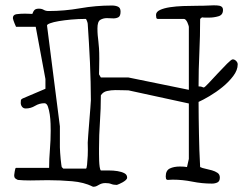

<svg xmlns="http://www.w3.org/2000/svg" viewBox="-20 -679 935 731"><path d="M48 6Q39 2 36.5 -1.5Q34 -5 34 -12L36 -26Q37 -31 38 -35.5Q39 -40 41 -40H167Q167 -73 170 -109Q173 -145 173 -181Q173 -190 172.5 -208Q172 -226 169.5 -243Q167 -260 162.5 -273Q158 -286 149 -286Q130 -286 113.5 -276Q97 -266 78 -266Q69 -266 64 -272.5Q59 -279 59 -287Q59 -293 59.5 -297Q60 -301 66 -304L153 -341V-378L116 -577H41Q38 -584 35 -591Q33 -596 31 -602Q29 -608 29 -610Q29 -623 43 -625Q57 -627 75 -627Q84 -627 92 -626.5Q100 -626 103 -626Q107 -637 112 -641.5Q117 -646 128 -646Q139 -646 146.5 -641.5Q154 -637 165 -637Q225 -637 285 -647.5Q345 -658 406 -658Q420 -658 429.5 -653.5Q439 -649 439 -635Q439 -618 431 -613.5Q423 -609 412 -609Q406 -609 399.5 -609.5Q393 -610 387 -610Q373 -610 362 -603.5Q351 -597 351 -571Q351 -556 352 -545Q353 -534 354.5 -522Q356 -510 357 -494.5Q358 -479 358 -455Q358 -436 357.5 -419.5Q357 -403 357 -396L364 -384H469L699 -337V-577Q699 -578 697.5 -583Q696 -588 693.5 -593.5Q691 -599 687.5 -603Q684 -607 680 -607H581Q576 -607 575 -612Q574 -617 574 -622Q574 -634 589 -641Q604 -648 627 -651.5Q650 -655 677.5 -656Q705 -657 731 -657Q756 -657 774.5 -658Q793 -659 805 -658.5Q817 -658 823 -654Q829 -650 829 -641Q829 -622 811.5 -617Q794 -612 777 -612Q769 -612 761 -612Q753 -612 749 -613L742 -607Q742 -541 739 -478Q736 -415 736 -350Q746 -350 749.5 -348Q753 -346 756 -346Q759 -346 774.5 -362.5Q790 -379 809 -399.5Q828 -420 844.5 -436.5Q861 -453 866 -453Q873 -453 879 -447Q885 -441 885 -434Q885 -412 868 -389.5Q851 -367 827 -347.5Q803 -328 777.5 -313Q752 -298 736 -291Q736 -258 736.5 -228.5Q737 -199 737.5 -169.5Q738 -140 739 -109Q740 -78 742 -43Q750 -39 762.5 -36.5Q775 -34 787 -30.5Q799 -27 808 -21Q817 -15 817 -3Q817 11 808 15.5Q799 20 787 20Q749 20 712 12.5Q675 5 637 5Q632 5 627.5 5.5Q623 6 618 6Q613 5 612 1Q611 -3 611 -7Q611 -30 626.5 -37.5Q642 -45 665 -45Q673 -45 680 -44.5Q687 -44 692 -43L699 -74V-285L469 -335Q461 -335 448.5 -335.5Q436 -336 420 -336Q403 -336 387.5 -332.5Q372 -329 364 -316Q364 -265 360.5 -215Q357 -165 357 -114Q357 -106 357 -93Q357 -80 357.5 -67Q358 -54 359.5 -43.5Q361 -33 364 -30Q377 -30 394.5 -30Q412 -30 427.5 -27.5Q443 -25 453.5 -19.5Q464 -14 464 -3Q464 2 459 6.5Q454 11 447 15Q440 19 434 21.5Q428 24 425 25Q412 25 403.5 21.5Q395 18 381 18Q373 18 367 20Q361 22 356 25Q351 28 346.5 30Q342 32 336 32H334Q333 32 332 31Q300 15 254.5 11Q209 7 162 7Q145 7 128 7.5Q111 8 95 8Q81 8 70 7.5Q59 7 48 6ZM208 -118Q208 -110 209 -97.5Q210 -85 211 -73Q212 -61 213.5 -52Q215 -43 215 -43L221 -37H307Q310 -37 311.5 -52Q313 -67 314 -86Q315 -108 314 -136Q314 -142 316 -166Q318 -190 320 -217Q322 -244 324 -267.5Q326 -291 326 -297Q326 -330 325 -367Q324 -404 322.5 -442Q321 -480 318.5 -517Q316 -554 314 -588Q314 -591 311.5 -598Q309 -605 307 -607Q278 -607 251 -604.5Q224 -602 203.5 -598.5Q183 -595 171 -590.5Q159 -586 159 -582L208 -198Z"/></svg>

Font: Miltonian
Style: Regular
Weight: 400
Designer: Pablo Impallari
Foundry: Pablo Impallari
Version: Version 1.008